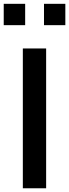

<svg xmlns="http://www.w3.org/2000/svg" viewBox="-39 -1010 370 1030"><path d="M96 -989.5V-875H-19V-989.5ZM311.5 -989.5V-875H197V-989.5ZM208.5 -750V0H83.5V-750Z"/></svg>

Font: Russisch Sans
Style: Bold
Weight: 700
Designer: Michael Sharanda (font) & Cristiano Sobral (main changes)
Foundry: Michael Sharanda
Version: Version 2.00;September 8, 2020;FontCreator 13.0.0.2681 64-bi